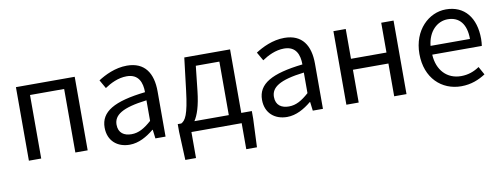

<svg xmlns="http://www.w3.org/2000/svg" viewBox="-61 -881 3649 1396"><g transform="rotate(-10 1763.0 -182.5)"><path d="M92 0H183V-469H435V0H526V-543H92Z M835 13C902 13 963 -22 1015 -65H1018L1026 0H1101V-334C1101 -468 1045 -557 913 -557C826 -557 749 -518 699 -486L735 -423C778 -452 835 -481 898 -481C987 -481 1010 -414 1010 -344C779 -318 676 -259 676 -141C676 -43 744 13 835 13ZM861 -60C807 -60 765 -85 765 -147C765 -217 827 -262 1010 -284V-132C957 -85 914 -60 861 -60Z M1407 -469H1581V-74H1327C1353 -113 1375 -177 1387 -285ZM1673 -74V-543H1335L1306 -302C1285 -127 1261 -90 1230 -74H1204V-17L1213 192H1292V0H1663V192H1742L1751 -17V-74Z M1997 13C2064 13 2125 -22 2177 -65H2180L2188 0H2263V-334C2263 -468 2207 -557 2075 -557C1988 -557 1911 -518 1861 -486L1897 -423C1940 -452 1997 -481 2060 -481C2149 -481 2172 -414 2172 -344C1941 -318 1838 -259 1838 -141C1838 -43 1906 13 1997 13ZM2023 -60C1969 -60 1927 -85 1927 -147C1927 -217 1989 -262 2172 -284V-132C2119 -85 2076 -60 2023 -60Z M2436 0H2527V-242H2789V0H2880V-543H2789V-323H2527V-543H2436Z M3283 13C3357 13 3415 -12 3463 -43L3430 -103C3390 -76 3347 -60 3294 -60C3191 -60 3120 -134 3114 -250H3480C3482 -263 3484 -282 3484 -302C3484 -457 3406 -557 3268 -557C3142 -557 3023 -447 3023 -271C3023 -92 3139 13 3283 13ZM3113 -315C3124 -422 3192 -484 3269 -484C3354 -484 3404 -425 3404 -315Z"/></g></svg>

Font: Noto Sans Mono CJK SC Regular
Style: Regular
Weight: 400
Designer: Ryoko NISHIZUKA (kana & ideographs); Paul D. Hunt (Latin, Greek & Cyrillic); Wenlong ZHANG (bopomofo); Sandoll Communica
Foundry: Adobe Systems Incorporated
Version: Version 1.005;PS 1.005;hotconv 1.0.96;makeotf.lib2.5.65012